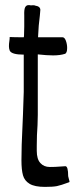

<svg xmlns="http://www.w3.org/2000/svg" viewBox="-20 -728 312 752"><path d="M64 -100 65 -162 70 -280 73 -368V-514Q25 -514 18 -530Q15 -538 15 -547Q15 -557 16.5 -566Q18 -575 18 -583Q36 -582 73 -582L74 -586L75 -624V-667Q74 -691 78.5 -699.5Q83 -708 92 -708Q97 -708 100 -707H102Q104 -707 109 -707.5Q114 -708 118 -706Q138 -703 138 -689Q138 -686 136 -666Q131 -631 129 -582H225Q233 -582 238 -568.5Q243 -555 243 -540Q243 -520 234 -517Q215 -511 188 -511Q164 -511 128 -515V-278L127 -238Q124 -199 124 -157V-137Q124 -105 138 -89.5Q152 -74 175 -74Q197 -74 213 -75.5Q229 -77 236 -77Q247 -77 247 -38L251 -22Q254 -15 250 -14Q218 -2 202.5 1Q187 4 156 4Q116 4 96 -8Q76 -20 70 -41.5Q64 -63 64 -100Z"/></svg>

Font: Barriecito
Style: Regular
Weight: 400
Designer: Pablo Cosgaya & Sergio Jiménez
Foundry: Pablo Cosgaya & Sergio Jiménez
Version: Version 1.001